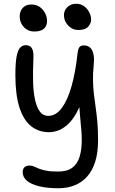

<svg xmlns="http://www.w3.org/2000/svg" viewBox="-20 -743 615 1024"><path d="M292 261Q232 261 189 250.5Q146 240 123.5 221Q101 202 101 175Q101 159 110 149.5Q119 140 138 140Q151 140 161.5 145Q172 150 186.5 156Q201 162 225.5 167Q250 172 289 172Q338 172 365.5 151.5Q393 131 404.5 93Q416 55 416 5Q416 -24 413.5 -52Q411 -80 408 -112Q405 -144 402 -186.5Q399 -229 398 -287L432 -258Q414 -189 390.5 -145.5Q367 -102 340.5 -78.5Q314 -55 289 -46.5Q264 -38 242 -38Q186 -38 146 -70Q106 -102 84 -169Q62 -236 62 -343Q62 -410 69 -444Q76 -478 88.5 -490Q101 -502 116 -502Q132 -502 142 -494.5Q152 -487 156 -470Q160 -453 158 -424Q155 -361 156.5 -306Q158 -251 167 -210.5Q176 -170 193 -147.5Q210 -125 237 -125Q279 -125 310.5 -168.5Q342 -212 362.5 -286.5Q383 -361 393 -454Q396 -482 403.5 -491.5Q411 -501 429 -501Q440 -501 450.5 -496Q461 -491 468.5 -479.5Q476 -468 479.5 -448.5Q483 -429 480 -400Q475 -349 476 -311Q477 -273 481 -239.5Q485 -206 490 -171.5Q495 -137 499 -95Q503 -53 503 5Q503 72 487.5 120.5Q472 169 443.5 200Q415 231 376.5 246Q338 261 292 261ZM397 -583Q366 -583 343.5 -607Q321 -631 321 -662Q321 -688 340 -705.5Q359 -723 386 -723Q411 -723 429 -709.5Q447 -696 456.5 -676.5Q466 -657 466 -638Q466 -619 450.5 -601Q435 -583 397 -583ZM162 -575Q140 -575 122.5 -586Q105 -597 95 -615.5Q85 -634 85 -656Q85 -683 101.5 -701Q118 -719 146 -719Q174 -719 192.5 -705.5Q211 -692 221 -672Q231 -652 231 -631Q231 -606 215 -590.5Q199 -575 162 -575Z"/></svg>

Font: Shantell Sans Light
Style: Regular
Weight: 400
Version: Version 1.011;[c5ecc13dd]